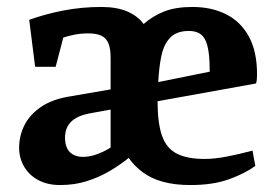

<svg xmlns="http://www.w3.org/2000/svg" viewBox="-20 -522 784 552"><path d="M153 10Q116 10 89.5 -4.5Q63 -19 49 -43.5Q35 -68 35 -97Q35 -132 50.5 -162.5Q66 -193 98.5 -215Q131 -237 182 -245L298 -265V-356Q298 -383 291.5 -398Q285 -413 271 -419.5Q257 -426 234 -426Q213 -426 195 -422.5Q177 -419 162 -414L140 -330H81L64 -465Q111 -482 163.5 -492Q216 -502 271 -502Q316 -502 346 -489Q376 -476 393 -453Q419 -476 452 -489Q485 -502 533 -502Q588 -502 630 -481Q672 -460 695.5 -417Q719 -374 719 -308Q719 -304 718.5 -295.5Q718 -287 716 -282L433 -231Q433 -169 445.5 -132.5Q458 -96 488 -80.5Q518 -65 568 -65Q597 -65 633 -72Q669 -79 706 -89L714 -45Q684 -23 638 -6.5Q592 10 528 10Q482 10 448 0.5Q414 -9 390 -27Q366 -45 350 -68Q324 -47 294 -29.5Q264 -12 229 -1Q194 10 153 10ZM219 -71Q240 -71 262.5 -80Q285 -89 298 -98V-207L238 -196Q201 -189 184 -171.5Q167 -154 167 -127Q167 -98 181 -84.5Q195 -71 219 -71ZM435 -286 583 -316Q583 -348 580 -370.5Q577 -393 570.5 -406.5Q564 -420 552.5 -426.5Q541 -433 523 -433Q488 -433 469.5 -414Q451 -395 444 -361.5Q437 -328 435 -286Z"/></svg>

Font: Manuale
Style: Regular
Weight: 400
Designer: Eduardo Tunni / Pablo Cosgaya
Foundry: Eduardo Tunni / Pablo Cosgaya
Version: Version 1.002